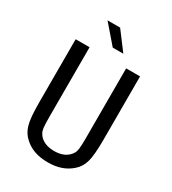

<svg xmlns="http://www.w3.org/2000/svg" viewBox="-189 -870 878 981"><g transform="rotate(30 250.0 -379.5)"><path d="M59.6 -231.4V-604.5H141.6V-194.3Q141.6 -150.4 144 -131.3Q146.5 -112.3 152.3 -102.5Q165 -79.1 189.9 -66.9Q214.8 -54.7 250 -54.7Q284.2 -54.7 308.6 -66.9Q333 -79.1 346.7 -102.5Q352.5 -112.3 355 -131.3Q357.4 -150.4 357.4 -193.4V-604.5H439.5V-231.4Q439.5 -139.6 428.2 -100.1Q417 -60.5 388.7 -36.1Q361.3 -11.7 327.1 0Q293 11.7 250 11.7Q207 11.7 172.4 0Q137.7 -11.7 111.3 -36.1Q83 -60.5 71.3 -100.6Q59.6 -140.6 59.6 -231.4ZM226.6 -769.5 307.6 -662.1H245.1L152.3 -769.5Z"/></g></svg>

Font: BabelStone Marchen
Style: Regular
Weight: 400
Designer: Andrew West
Foundry: Andrew West
Version: Version 9.003 2021-11-11